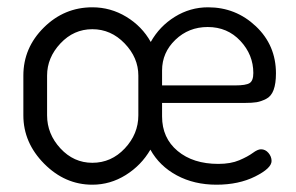

<svg xmlns="http://www.w3.org/2000/svg" viewBox="-20 -499 811 526"><path d="M233 -479Q283 -479 326 -453Q369 -427 393 -384Q417 -427 459 -453Q501 -479 550 -479Q626 -479 681 -427Q736 -375 736 -298Q736 -270 729.5 -252.5Q723 -235 709 -228Q695 -221 683 -219Q671 -217 650 -217H424V-180Q424 -121 466.5 -85.5Q509 -50 578 -50Q612 -50 635.5 -60Q659 -70 672.5 -80Q686 -90 695 -90Q707 -90 715.5 -80Q724 -70 724 -58Q724 -38 679 -15.5Q634 7 573 7Q512 7 464.5 -18.5Q417 -44 392 -89Q367 -46 324.5 -19.5Q282 7 233 7Q158 7 101 -50.5Q44 -108 44 -183V-292Q44 -368 100 -423.5Q156 -479 233 -479ZM359 -183V-292Q359 -341 321.5 -380Q284 -419 233 -419Q182 -419 145.5 -380Q109 -341 109 -292V-183Q109 -132 145.5 -92.5Q182 -53 233 -53Q285 -53 322 -92.5Q359 -132 359 -183ZM424 -265H624Q654 -265 664 -271.5Q674 -278 674 -299Q674 -349 638.5 -387Q603 -425 549 -425Q497 -425 460.5 -390Q424 -355 424 -306Z"/></svg>

Font: Dosis
Style: Regular
Weight: 400
Designer: Edgar Tolentino, Pablo Impallari, Igino Marini
Foundry: Edgar Tolentino, Pablo Impallari, Igino Marini
Version: Version 1.007